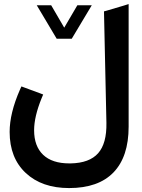

<svg xmlns="http://www.w3.org/2000/svg" viewBox="-20 -704 712 962"><path d="M262.7 -512.2 168.5 -670.4 164.1 -677.7H172.9H233.4H236.3L237.8 -675.3L301.8 -565.4L366.2 -675.3L367.7 -677.7H370.6H431.2H439.9L435.5 -670.4L340.8 -512.2L339.4 -509.8H336.4H267.1H264.2ZM327.6 114.7Q331.1 114.7 334.5 114.7Q428.2 112.8 471.7 63.7Q515.1 14.6 513.2 -88.4L501 -647L515.6 -650.9L599.6 -675.8L624.5 -683.6V-657.2V-69.3Q624.5 81.1 548.8 159.7Q473.1 238.3 326.2 238.3Q189.9 238.3 109.1 162.8Q28.3 87.4 28.3 -43Q28.3 -136.7 79.6 -253.9L87.4 -271L104.5 -264.6L177.2 -237.8L196.3 -230.5L188.5 -211.9Q150.9 -119.6 150.9 -51.3Q150.9 28.3 196 71.5Q241.2 114.7 327.6 114.7Z"/></svg>

Font: Samim FD
Style: Bold-FD
Weight: 700
Foundry: DejaVu fonts team - Redesigned by Saber Rastikerdar
Version: Version 4.0.1